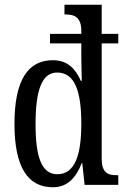

<svg xmlns="http://www.w3.org/2000/svg" viewBox="-20 -780 533 810"><path d="M203 10C264 10 300 -29 325 -92H327L337 0H479V-41H471C434 -41 409 -52 409 -111V-597H479V-637H409V-760H252V-719H258C293 -719 323 -708 323 -650V-637H191V-597H323V-542C323 -512 325 -445 325 -439H321C298 -491 264 -526 203 -526C98 -526 41 -442 41 -257C41 -74 98 10 203 10ZM222 -45C156 -45 130 -116 130 -256C130 -398 156 -474 221 -474C298 -474 323 -390 323 -257C323 -131 298 -45 222 -45Z"/></svg>

Font: Noto Serif Armenian ExtraCondensed
Style: Regular
Weight: 400
Width: 2
Designer: Monotype Design Team
Foundry: Monotype Imaging Inc.
Version: Version 2.008